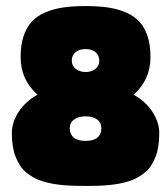

<svg xmlns="http://www.w3.org/2000/svg" viewBox="-20 -613 552 641"><path d="M19.5 -168.9Q19.5 -204.8 42.5 -239.9Q65.4 -274.9 105.5 -296.9Q48.8 -346.2 48.8 -422.9Q48.8 -462.4 58.6 -491.9Q68.4 -521.5 85.9 -540.6Q103.5 -559.8 131 -571.5Q158.4 -583.3 190.8 -588Q223.1 -592.8 265.6 -592.8Q308.1 -592.8 340.5 -588Q372.8 -583.3 400.3 -571.5Q427.7 -559.8 445.3 -540.6Q462.9 -521.5 472.7 -491.9Q482.4 -462.4 482.4 -422.9Q482.4 -346.2 425.8 -296.9Q465.8 -274.9 488.8 -239.9Q511.7 -204.8 511.7 -168.9Q511.7 -145.3 508.7 -125.2Q505.6 -105.2 499.3 -89.4Q492.9 -73.5 484.6 -60.5Q476.3 -47.6 464.5 -37.8Q452.6 -28.1 440.2 -20.8Q427.7 -13.4 411.5 -8.4Q395.3 -3.4 379.5 -0.2Q363.8 2.9 344 4.8Q324.2 6.6 306.3 7.2Q288.3 7.8 266.1 7.8Q243.9 7.8 226 7.2Q208 6.6 188.1 4.8Q168.2 2.9 152.5 -0.2Q136.7 -3.4 120.4 -8.4Q104 -13.4 91.4 -20.8Q78.9 -28.1 67 -37.8Q55.2 -47.6 46.9 -60.5Q38.6 -73.5 32.2 -89.4Q25.9 -105.2 22.7 -125.2Q19.5 -145.3 19.5 -168.9ZM212.9 -184.6Q212.9 -164.8 226.1 -153.7Q239.3 -142.6 265.6 -142.6Q292 -142.6 305.2 -153.7Q318.4 -164.8 318.4 -184.6Q318.4 -203.9 304.1 -214.2Q289.8 -224.6 266.1 -224.6Q242.4 -224.6 227.7 -214.2Q212.9 -203.9 212.9 -184.6ZM219.7 -410.2Q219.7 -393.3 233.2 -382.9Q246.6 -372.6 266.1 -372.6Q285.4 -372.6 298.5 -382.9Q311.5 -393.3 311.5 -410.2Q311.5 -428.7 298.8 -439Q286.1 -449.2 265.6 -449.2Q245.1 -449.2 232.4 -439Q219.7 -428.7 219.7 -410.2Z"/></svg>

Font: Digitalt
Style: Medium
Weight: 500
Designer: gluk
Foundry: gluk
Version: Version 0.60